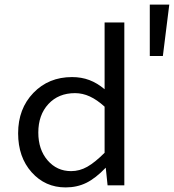

<svg xmlns="http://www.w3.org/2000/svg" viewBox="-20 -808 758 837"><path d="M266 9Q177 9 118 -57Q59 -123 59 -227Q59 -334 125.5 -403Q192 -472 294 -472Q335 -472 369.5 -459Q404 -446 436 -419V-710H522V0H449L441 -77Q397 -31 356.5 -11Q316 9 266 9ZM307 -402Q235 -402 191 -354.5Q147 -307 147 -230Q147 -156 187.5 -109Q228 -62 290 -62Q327 -62 360.5 -81Q394 -100 436 -142V-343Q403 -373 371.5 -387.5Q340 -402 307 -402ZM690 -564H633V-788H718Z"/></svg>

Font: Intel One Mono
Style: Regular
Weight: 400
Monospace: yes
Designer: Fred Shallcrass
Foundry: Frere-Jones Type LLC
Version: Version 1.400;hotconv 1.1.0;makeotfexe 2.6.0;FJTRelease1.4